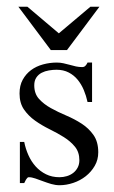

<svg xmlns="http://www.w3.org/2000/svg" viewBox="-20 -530 334 561"><path d="M267.1 -85Q267.1 -63 256.8 -45.4Q246.6 -27.8 230.5 -15.1Q214.4 -2.4 194.1 4.4Q173.8 11.2 153.8 11.2Q142.1 11.2 129.6 7.6Q117.2 3.9 105.5 -0.5Q93.8 -4.9 83.3 -8.5Q72.8 -12.2 64 -12.2Q61.5 -12.2 59.6 -10Q57.6 -7.8 55.9 -5.1Q54.2 -2.4 53 0.5Q51.8 3.4 50.8 4.9H38.1V-115.2H50.8Q54.7 -95.2 63 -76.7Q71.3 -58.1 84.2 -43.7Q97.2 -29.3 114.5 -20.8Q131.8 -12.2 153.8 -12.2Q165 -12.2 175.5 -15.4Q186 -18.6 194.1 -24.9Q202.1 -31.2 207 -40.5Q211.9 -49.8 211.9 -62Q211.9 -85.4 199 -101.3Q186 -117.2 166.5 -129.4Q147 -141.6 124.5 -152.6Q102.1 -163.6 82.5 -177.5Q63 -191.4 50 -210.2Q37.1 -229 37.1 -256.8Q37.1 -280.3 46.4 -297.1Q55.7 -314 70.8 -325.2Q85.9 -336.4 105.7 -341.8Q125.5 -347.2 146 -347.2Q155.8 -347.2 165 -345.2Q174.3 -343.3 183.6 -340.6Q192.9 -337.9 201.9 -335.9Q210.9 -334 220.2 -334Q226.1 -334 229.7 -337.9Q233.4 -341.8 235.8 -347.2H249V-231.9H235.8Q231.9 -250 224.9 -266.8Q217.8 -283.7 207 -296.9Q196.3 -310.1 180.9 -318.1Q165.5 -326.2 145 -326.2Q134.3 -326.2 122.8 -324.2Q111.3 -322.3 101.8 -317.4Q92.3 -312.5 86.2 -303.5Q80.1 -294.4 80.1 -280.8Q80.1 -256.3 94 -241Q107.9 -225.6 128.7 -214.1Q149.4 -202.6 173.6 -192.4Q197.8 -182.1 218.5 -168.7Q239.3 -155.3 253.2 -135.5Q267.1 -115.7 267.1 -85ZM175.8 -383.8H128.4L33.7 -510.3H60.1L151.9 -432.6L244.1 -510.3H270.5Z"/></svg>

Font: Scheherazade Rohingya
Style: Regular
Weight: 400
Designer: SIL International
Foundry: SIL International
Version: Version 2.000 (build 440/429)